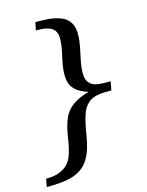

<svg xmlns="http://www.w3.org/2000/svg" viewBox="-138 -778 747 977"><g transform="rotate(-15 235.5 -290.0)"><path d="M429.2 -267.1Q408.7 -267.1 390.4 -266.4Q372.1 -265.6 356.2 -262.7Q340.3 -259.8 327.1 -253.7Q314 -247.6 303.2 -236.8Q284.7 -219.2 274.9 -193.4Q265.1 -167.5 258.8 -137.7Q252.4 -107.9 247.3 -75.7Q242.2 -43.5 233.2 -13.4Q224.1 16.6 208.5 42.7Q192.9 68.8 166 86.9Q134.3 108.4 90.1 115.7Q45.9 123 -15.1 123L-7.8 81.1Q32.7 81.1 59.3 71.3Q85.9 61.5 103 45.9Q120.1 29.8 129.4 7.8Q138.7 -14.2 144.3 -39.3Q149.9 -64.5 153.8 -91.3Q157.7 -118.2 164.1 -144Q170.4 -169.9 181.2 -193.6Q191.9 -217.3 210.9 -235.8Q227.5 -252.4 252.7 -265.9Q277.8 -279.3 315.9 -290Q271 -303.2 249 -325.2Q228 -344.7 222.7 -371.8Q217.3 -398.9 220.2 -429.2Q223.1 -459.5 230.7 -491.2Q238.3 -522.9 242.7 -551.5Q247.1 -580.1 244.9 -603.5Q242.7 -627 226.1 -641.1Q217.8 -647.9 207.3 -651.9Q196.8 -655.8 185.3 -658Q173.8 -660.2 161.4 -660.6Q148.9 -661.1 137.2 -661.1L146 -703.1Q172.9 -703.1 197.8 -701.9Q222.7 -700.7 244.4 -696.3Q266.1 -691.9 284.2 -683.8Q302.2 -675.8 314.9 -662.1Q333.5 -641.6 337.4 -613.5Q341.3 -585.4 337.4 -553.7Q333.5 -522 325.7 -489.3Q317.9 -456.5 313.7 -426.5Q309.6 -396.5 312.3 -371.8Q314.9 -347.2 332 -332Q340.8 -323.7 353 -319.8Q365.2 -315.9 379.2 -314.5Q393.1 -313 408.2 -313H438Z"/></g></svg>

Font: Charis SIL Eur
Style: Italic
Weight: 400
Italic angle: -11°
Foundry: SIL International
Version: Version 5.000